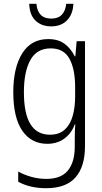

<svg xmlns="http://www.w3.org/2000/svg" viewBox="-20 -749 540 1012"><path d="M223 243Q181 243 144 234.5Q107 226 76 209V155Q108 173 146.5 183.5Q185 194 224 194Q302 194 338 149.5Q374 105 374 25V-10Q374 -29 374.5 -51Q375 -73 377 -93H374Q356 -45 318.5 -18Q281 9 229 9Q145 9 97.5 -60Q50 -129 50 -263Q50 -392 97 -467.5Q144 -543 234 -543Q287 -543 320.5 -518Q354 -493 374 -452H377L384 -532H428V22Q428 129 378 186Q328 243 223 243ZM243 -39Q292 -39 321 -65.5Q350 -92 363 -137.5Q376 -183 376 -240V-290Q376 -385 346 -439.5Q316 -494 247 -494Q174 -494 140 -432.5Q106 -371 106 -263Q106 -39 243 -39ZM250 -610Q199 -610 167.5 -640Q136 -670 134 -729H172Q175 -691 194.5 -671Q214 -651 250 -651Q286 -651 305.5 -671Q325 -691 329 -729H367Q364 -673 333 -641.5Q302 -610 250 -610Z"/></svg>

Font: Noto Sans Mono ExtraCondensed Light
Style: Regular
Weight: 300
Width: 2
Designer: Monotype Design Team
Foundry: Monotype Imaging Inc.
Version: Version 2.014; ttfautohint (v1.8.4.7-5d5b)